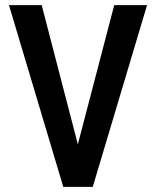

<svg xmlns="http://www.w3.org/2000/svg" viewBox="-20 -731 610 751"><path d="M275.4 -131.8 426.8 -710.9H555.2L342.8 0H254.9ZM143.1 -710.9 293.5 -131.8 315.4 0H227.5L15.1 -710.9Z"/></svg>

Font: Roboto Condensed Medium
Style: Regular
Weight: 500
Designer: Christian Robertson
Foundry: Google
Version: Version 3.0